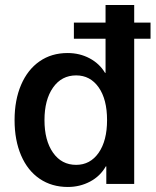

<svg xmlns="http://www.w3.org/2000/svg" viewBox="-20 -732 620 764"><path d="M514 -578V0H403V-70H401Q379 -31 338.5 -9.5Q298 12 250 12Q186 12 138 -20.5Q90 -53 64 -113.5Q38 -174 38 -254Q38 -334 64 -394.5Q90 -455 137.5 -488Q185 -521 249 -521Q297 -521 336.5 -500Q376 -479 398 -442H400V-578H274V-642H400V-712H514V-642H579V-578ZM406 -254Q406 -337 372.5 -384.5Q339 -432 283 -432Q225 -432 191 -383.5Q157 -335 157 -254Q157 -173 191 -124.5Q225 -76 283 -76Q339 -76 372.5 -124Q406 -172 406 -254Z"/></svg>

Font: CST
Style: Medium
Weight: 500
Version: Version 1.00